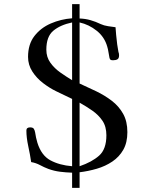

<svg xmlns="http://www.w3.org/2000/svg" viewBox="-20 -828 740 924"><path d="M492 -177Q492 -219 473 -247Q454 -275 424.5 -295.5Q395 -316 363 -334V-28Q422 -48 457 -79Q492 -110 492 -177ZM327 -720Q270 -708 236.5 -680Q203 -652 203 -589Q203 -553 222.5 -526Q242 -499 270.5 -479Q299 -459 327 -442ZM593 -192Q593 -142 573.5 -107.5Q554 -73 520.5 -50.5Q487 -28 446 -16Q405 -4 363 1V76H327V3Q297 2 269 -1.5Q241 -5 213 -15Q192 -23 172.5 -33.5Q153 -44 130 -48Q125 -83 116 -124.5Q107 -166 107 -200Q107 -215 125 -215Q138 -215 142.5 -208.5Q147 -202 149 -191Q151 -178 153.5 -166Q156 -154 160 -141Q179 -80 222.5 -56.5Q266 -33 327 -28V-352Q289 -371 250 -389Q219 -404 187.5 -428Q156 -452 135.5 -484Q115 -516 115 -554Q115 -615 145.5 -654.5Q176 -694 224.5 -715Q273 -736 327 -740V-808H363V-739Q391 -738 415.5 -731Q440 -724 465 -712Q480 -705 500 -702Q520 -699 536 -697Q537 -682 539 -659.5Q541 -637 544 -614.5Q547 -592 550 -578Q553 -571 553 -562Q553 -547 545 -542.5Q537 -538 524 -538Q516 -538 512.5 -540Q509 -542 507 -549Q504 -563 502 -577Q500 -591 496 -604Q483 -650 445.5 -680Q408 -710 363 -720V-426Q403 -408 443.5 -388.5Q484 -369 518 -343Q552 -317 572.5 -280.5Q593 -244 593 -192Z"/></svg>

Font: Kaisei Opti
Style: Regular
Weight: 400
Designer: Font-Kai, 金井和夫
Foundry: KAZUO KANAI
Version: Version 5.003